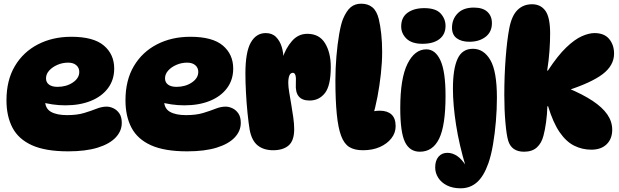

<svg xmlns="http://www.w3.org/2000/svg" viewBox="-20 -811 3348 1039"><path d="M349 8Q226 8 153 -25Q80 -58 47.5 -120Q15 -182 15 -268Q15 -377 60.5 -453.5Q106 -530 185.5 -571Q265 -612 366 -612Q486 -612 542 -564.5Q598 -517 598 -440Q598 -379 564.5 -334Q531 -289 471.5 -265Q412 -241 334 -241Q298 -241 264 -246Q230 -251 203 -259L227 -315Q224 -291 224 -267Q224 -224 255.5 -206Q287 -188 343 -188Q397 -188 435 -199.5Q473 -211 502 -222.5Q531 -234 557 -234Q575 -234 594 -225Q613 -216 626 -197Q639 -178 639 -146Q639 -102 606 -67Q573 -32 508.5 -12Q444 8 349 8ZM291 -341Q339 -341 374 -364.5Q409 -388 409 -422Q409 -444 393 -458Q377 -472 349 -472Q318 -472 290.5 -460Q263 -448 246 -429Q229 -410 229 -387Q229 -365 245.5 -353Q262 -341 291 -341Z M993 8Q870 8 797 -25Q724 -58 691.5 -120Q659 -182 659 -268Q659 -377 704.5 -453.5Q750 -530 829.5 -571Q909 -612 1010 -612Q1130 -612 1186 -564.5Q1242 -517 1242 -440Q1242 -379 1208.5 -334Q1175 -289 1115.5 -265Q1056 -241 978 -241Q942 -241 908 -246Q874 -251 847 -259L871 -315Q868 -291 868 -267Q868 -224 899.5 -206Q931 -188 987 -188Q1041 -188 1079 -199.5Q1117 -211 1146 -222.5Q1175 -234 1201 -234Q1219 -234 1238 -225Q1257 -216 1270 -197Q1283 -178 1283 -146Q1283 -102 1250 -67Q1217 -32 1152.5 -12Q1088 8 993 8ZM935 -341Q983 -341 1018 -364.5Q1053 -388 1053 -422Q1053 -444 1037 -458Q1021 -472 993 -472Q962 -472 934.5 -460Q907 -448 890 -429Q873 -410 873 -387Q873 -365 889.5 -353Q906 -341 935 -341Z M1308 -413Q1308 -529 1337 -580.5Q1366 -632 1418 -632Q1453 -632 1474 -610.5Q1495 -589 1504.5 -557.5Q1514 -526 1514 -494L1509 -496Q1526 -550 1560 -589Q1594 -628 1643 -628Q1708 -628 1739 -577Q1770 -526 1770 -449Q1770 -348 1738.5 -307.5Q1707 -267 1655 -267Q1615 -267 1596.5 -289.5Q1578 -312 1581 -358Q1583 -392 1578.5 -404.5Q1574 -417 1565 -417Q1552 -417 1546 -402.5Q1540 -388 1540 -362Q1540 -342 1545 -312Q1550 -282 1556 -246.5Q1562 -211 1567 -176Q1572 -141 1572 -112Q1572 -50 1542 -24Q1512 2 1458 2Q1407 2 1374.5 -24Q1342 -50 1331 -109Q1325 -145 1319.5 -199Q1314 -253 1311 -310.5Q1308 -368 1308 -413Z M1944 2Q1898 2 1870 -15.5Q1842 -33 1826 -76Q1810 -118 1802.5 -193.5Q1795 -269 1795 -376Q1795 -440 1800.5 -506Q1806 -572 1815.5 -626.5Q1825 -681 1836 -708Q1855 -753 1878 -772Q1901 -791 1935 -791Q1971 -791 1995 -771.5Q2019 -752 2030 -707Q2038 -674 2043 -628Q2048 -582 2048 -531Q2048 -474 2041 -410.5Q2034 -347 2022.5 -286.5Q2011 -226 1995 -175L1904 -166Q1933 -188 1968.5 -200Q2004 -212 2035 -212Q2076 -212 2098.5 -191.5Q2121 -171 2121 -128Q2121 -92 2098 -62.5Q2075 -33 2035.5 -15.5Q1996 2 1944 2Z M2276 -767Q2338 -767 2364.5 -738Q2391 -709 2391 -671Q2391 -625 2358 -599.5Q2325 -574 2266 -574Q2208 -574 2179.5 -602Q2151 -630 2151 -668Q2151 -717 2185.5 -742Q2220 -767 2276 -767ZM2287 -544Q2336 -544 2363.5 -484Q2391 -424 2391 -293Q2391 -132 2356.5 -61Q2322 10 2252 10Q2197 10 2171.5 -42.5Q2146 -95 2146 -226Q2146 -387 2185 -465.5Q2224 -544 2287 -544Z M2473 208Q2430 208 2399 192.5Q2368 177 2351.5 151Q2335 125 2335 95Q2335 58 2353 37Q2371 16 2401 16Q2429 16 2455 34Q2481 52 2506 93H2501Q2465 -26 2448 -135Q2431 -244 2431 -331Q2431 -438 2456 -492.5Q2481 -547 2539 -547Q2598 -547 2633.5 -486Q2669 -425 2669 -282Q2669 -220 2663.5 -154.5Q2658 -89 2648 -30Q2638 29 2623 72Q2598 143 2561 175.5Q2524 208 2473 208ZM2520 -585Q2477 -585 2451.5 -604Q2426 -623 2426 -661Q2426 -707 2456.5 -738.5Q2487 -770 2544 -770Q2593 -770 2617.5 -747Q2642 -724 2642 -686Q2642 -638 2607.5 -611.5Q2573 -585 2520 -585Z M2816 10Q2782 10 2760.5 -5Q2739 -20 2730 -50Q2721 -80 2715 -148.5Q2709 -217 2709 -297Q2709 -402 2716.5 -499Q2724 -596 2736 -658Q2749 -726 2780.5 -757Q2812 -788 2859 -788Q2906 -788 2931.5 -752.5Q2957 -717 2957 -630Q2957 -587 2953.5 -536.5Q2950 -486 2941 -429H2945Q2998 -510 3044 -554Q3090 -598 3128.5 -615Q3167 -632 3197 -632Q3250 -632 3276.5 -600Q3303 -568 3303 -521Q3303 -457 3241.5 -410Q3180 -363 3043 -319L3051 -335Q3133 -301 3186.5 -265.5Q3240 -230 3266.5 -191.5Q3293 -153 3293 -109Q3293 -60 3263 -30.5Q3233 -1 3180 -1Q3131 -1 3087.5 -22.5Q3044 -44 3008.5 -95.5Q2973 -147 2946 -236H2942Q2941 -193 2935 -149.5Q2929 -106 2921 -77Q2911 -37 2885.5 -13.5Q2860 10 2816 10Z"/></svg>

Font: DynaPuff
Style: Bold
Weight: 700
Designer: Toshi Omagari, Jennifer Daniel
Foundry: Google Fonts
Version: Version 2.000